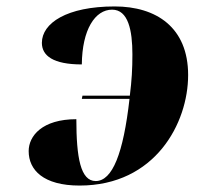

<svg xmlns="http://www.w3.org/2000/svg" viewBox="-20 -566 635 596"><path d="M227 10C462 10 564 -184 564 -333C564 -481 465 -546 336 -546C187 -546 110 -494 110 -433C110 -393 145 -366 234 -366C235 -474 275 -536 328 -536C378 -536 391 -472 391 -397C391 -352 389 -317 383 -269H236L234 -259H382C363 -90 329 -4 277 -4C230 -4 217 -77 217 -196C111 -196 69 -144 69 -97C69 -38 115 10 227 10Z"/></svg>

Font: Noto Serif Display SemiCondensed Black
Style: Italic
Weight: 900
Width: 4
Italic angle: -12°
Designer: Monotype Design Team
Foundry: Monotype Imaging Inc.
Version: Version 2.009